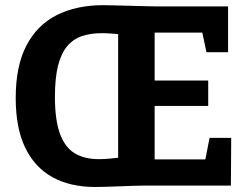

<svg xmlns="http://www.w3.org/2000/svg" viewBox="-20 -729 978 754"><path d="M353.7 5.3Q255.7 5.3 185.8 -33.3Q116 -72 78.8 -149.5Q41.7 -227 41.7 -344Q41.7 -469.3 83.5 -549.8Q125.3 -630.3 202.5 -669.5Q279.7 -708.7 385.7 -708.7Q402.3 -708.7 430.7 -707.8Q459 -707 489.8 -706.3Q520.7 -705.7 546.7 -704.8Q572.7 -704 585 -704H875.7V-524H790.7L770.3 -620.7L797 -601H565L587.3 -623.3V-390.3L565 -412.7H797.7V-313H565L587.3 -335.3V-80.7L565 -103H809.3L782 -80.7L803 -187.7H888L886.7 0H537Q523.7 0 500.3 0.8Q477 1.7 449.7 2.7Q422.3 3.7 397 4.5Q371.7 5.3 353.7 5.3ZM444 -73.3V-630.3L474 -591.3Q460.3 -593.7 444.8 -595Q429.3 -596.3 413 -597.5Q396.7 -598.7 379 -598.7Q335.7 -598.7 301.7 -587.2Q267.7 -575.7 244 -547.7Q220.3 -519.7 208 -471.3Q195.7 -423 195.7 -348.7Q195.7 -258 215.3 -204.2Q235 -150.3 273.3 -127.2Q311.7 -104 367.7 -104Q386.7 -104 407.7 -105.8Q428.7 -107.7 445.5 -109.8Q462.3 -112 467 -113Z"/></svg>

Font: Bitter Thin
Style: Regular
Weight: 100
Designer: Sol Matas, and Bitter project Authors
Foundry: Sol Matas
Version: Version 2.002